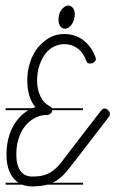

<svg xmlns="http://www.w3.org/2000/svg" viewBox="-20 -671 411 683"><path d="M275 -279H166Q165 -271 160 -267Q154 -262 147 -262Q123 -262 103 -251Q83 -240 68.5 -221.5Q54 -203 46 -177.5Q38 -152 38 -122Q38 -84 52.5 -63.5Q67 -43 94 -43H95Q122 -43 140 -49Q158 -55 172 -66.5Q186 -78 198 -93.5Q210 -109 225 -129L339 -277Q345 -285 352 -285Q358 -285 364.5 -279Q371 -273 371 -266Q371 -259 367 -255L254 -108Q236 -85 221.5 -66.5Q207 -48 190 -35Q180 -27 167 -21H275V-14H148Q126 -8 95 -8H94Q75 -8 59 -14H0V-21H46Q36 -27 28 -37Q3 -67 3 -122Q3 -150 9.5 -177Q16 -204 29 -226Q42 -248 61 -265Q71 -273 81 -279H0V-286H94Q100 -288 106 -290Q91 -307 84 -332Q77 -357 77 -384Q77 -419 87 -449.5Q97 -480 115 -502Q131 -521 151 -534L164 -541Q185 -550 208 -550Q233 -550 254 -541L268 -534Q304 -510 319 -469Q321 -464 321 -461Q321 -455 315 -450Q309 -445 300 -445Q294 -445 291 -447.5Q288 -450 286 -457Q275 -486 254.5 -500Q234 -514 209 -514Q191 -514 173.5 -506Q156 -498 142.5 -481Q129 -464 120.5 -439.5Q112 -415 112 -384Q112 -352 124 -328Q136 -304 154 -295Q162 -291 165 -286H275ZM227 -651Q237 -648 241.5 -639.5Q246 -631 246 -621Q246 -612 243.5 -602.5Q241 -593 236.5 -586Q232 -579 225.5 -574Q219 -569 211 -569Q199 -569 193.5 -579Q188 -589 188 -600Q188 -608 190 -617.5Q192 -627 197 -634Q202 -641 208.5 -646Q215 -651 222 -651Z"/></svg>

Font: Gruenewald VA 3. Klasse
Style: Regular
Weight: 400
Designer: Peter Wiegel
Foundry: Peter Wiegel, nach dem Schriftentwurf von Dr. H. Gr¸newald
Version: Version 0.007